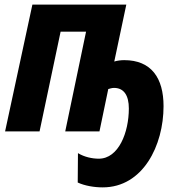

<svg xmlns="http://www.w3.org/2000/svg" viewBox="-20 -568 786 830"><path d="M424 242C598 242 687 61 687 -109C687 -231 634 -308 517 -308C504 -308 486 -306 474 -302L526 -548H120L2 0H151L242 -431H352L262 0H410L448 -183C455 -185 464 -188 473 -188C516 -188 537 -155 537 -99C537 4 493 118 407 118C379 118 345 111 317 94L316 221C346 235 387 242 424 242Z"/></svg>

Font: Noto Sans Display SemiCondensed Extra
Style: Italic
Weight: 800
Width: 4
Italic angle: -12°
Designer: Monotype Design Team
Foundry: Monotype Imaging Inc.
Version: Version 1.900